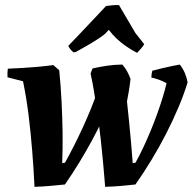

<svg xmlns="http://www.w3.org/2000/svg" viewBox="-20 -725 757 754"><path d="M115.5 8.7Q112 -63.9 106.4 -133.3Q100.8 -202.8 92.5 -270.6Q84.1 -338.5 70.5 -405.8L9.5 -421.5Q9 -428.9 9.3 -438.4Q9.6 -447.8 10.6 -455.3Q37.8 -456.3 67.9 -458.1Q98.1 -459.8 128.9 -462.6Q159.8 -465.4 189.3 -469.4L212.6 -449.2Q218.7 -387.5 221.8 -325.8Q224.9 -264.1 225.8 -204Q226.6 -143.9 224.3 -84.3L235.4 -86.3Q252.3 -116.7 270 -151.6Q287.8 -186.5 305.1 -224.2Q322.4 -262 337.7 -299.4Q353 -336.8 363.7 -371.3L359.2 -300.8Q354.7 -332.7 348.7 -368.8Q342.8 -404.8 335.8 -435.7Q337.2 -440.7 339.4 -446.5Q341.6 -452.3 343.6 -456.3Q372.9 -462.8 400.4 -466.9Q428 -471 460.5 -471.5Q472.2 -458.2 479.7 -443.8Q487.2 -429.4 492.6 -415.1Q489.9 -390.7 485.7 -365.4Q481.5 -340 476.2 -313.1Q476.7 -317.6 477.2 -321.9Q477.7 -326.2 478.3 -330.7Q483 -289 486.9 -247.4Q490.9 -205.9 494.7 -165.3Q498.4 -124.7 501.2 -84.3L512.3 -86.3Q527.7 -114.1 542.6 -145.8Q557.6 -177.6 571.4 -210.9Q585.2 -244.2 597.1 -277.2Q609 -310.2 618.5 -341.2Q627.9 -372.2 634.2 -398.3Q619.1 -406.6 603.2 -412.3Q587.2 -417.9 574.4 -420.5Q574.4 -425.5 575.6 -434.4Q576.8 -443.3 578.4 -447.3Q592.4 -451.3 613.8 -456.3Q635.2 -461.3 655.4 -465.6Q675.6 -469.9 686.1 -471.5Q698.7 -455.4 706 -437.9Q713.3 -420.5 716.8 -401.8Q702.4 -354.6 681 -303.8Q659.5 -253 633 -201.1Q606.5 -149.1 575.8 -98.5Q545.2 -47.8 511.9 -0.5Q485.7 2.6 454.5 5.2Q423.3 7.7 393 8.7Q389.4 -36.1 385.3 -81.1Q381.3 -126.2 376.2 -172.3Q371.1 -218.4 364.5 -264.2L384.2 -259.1Q364.8 -217 341.3 -173.7Q317.9 -130.5 291.3 -86.9Q264.7 -43.3 235 -0.5Q208.8 2.1 178.4 4.9Q148 7.7 115.5 8.7ZM278.2 -521 269.4 -519.4Q262.9 -523.2 256.7 -531.3Q250.4 -539.3 248 -544.7Q270.7 -568.4 296 -594.9Q321.2 -621.5 347 -648.9Q372.8 -676.2 396.6 -701.5Q406.2 -703.1 422.5 -704.4Q438.7 -705.8 447.4 -704.8L511.9 -595L546.3 -551.6Q542.9 -544.8 533.8 -534.3Q524.8 -523.8 517.9 -517.5Q497.9 -528.1 477.2 -542Q456.5 -555.8 438.7 -572.7Q420.9 -589.5 407.2 -607.8L392.7 -592.2Q380.8 -582.2 361.4 -569.8Q341.9 -557.3 320.3 -544.9Q298.6 -532.5 278.2 -521Z"/></svg>

Font: Labrada
Style: Italic
Weight: 400
Italic angle: -7°
Designer: Mercedes Jáuregui
Foundry: Omnibus-Type Team
Version: Version 1.000